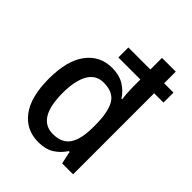

<svg xmlns="http://www.w3.org/2000/svg" viewBox="-217 -877 1005 1005"><g transform="rotate(45 285.5 -375.0)"><path d="M243 10Q152 10 99.5 -60Q47 -130 47 -264Q47 -399 100 -469Q153 -539 242 -539Q294 -539 330.5 -517Q367 -495 390 -459H395Q392 -479 390.5 -504Q389 -529 389 -546V-600H226V-674H389V-760H491V-674H560V-600H491V0H410L395 -70H389Q366 -34 331 -12Q296 10 243 10ZM267 -74Q333 -74 362 -117Q391 -160 391 -248V-266Q391 -359 364 -406Q337 -453 265 -453Q208 -453 179.5 -403Q151 -353 151 -263Q151 -74 267 -74Z"/></g></svg>

Font: Noto Sans Sinhala UI SemiCondensed Medium
Style: Regular
Weight: 500
Width: 4
Designer: Jelle Bosma - Monotype Design Team
Foundry: Monotype Imaging Inc.
Version: Version 2.006; ttfautohint (v1.8.4.7-5d5b)